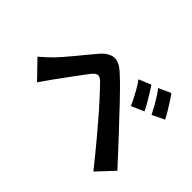

<svg xmlns="http://www.w3.org/2000/svg" viewBox="-145 -1021 1289 1289"><g transform="rotate(45 500.0 -376.5)"><path d="M709 -693Q723 -673 740.5 -644Q758 -615 775 -586Q792 -557 803 -533L713 -494Q699 -526 684.5 -553.5Q670 -581 655.5 -606.5Q641 -632 622 -657ZM843 -748Q858 -729 876 -700.5Q894 -672 911.5 -643.5Q929 -615 940 -592L853 -550Q837 -582 822 -608.5Q807 -635 791.5 -659.5Q776 -684 757 -709ZM35 -285Q58 -304 76 -321Q94 -338 118 -361Q135 -379 157 -404Q179 -429 204.5 -460Q230 -491 257 -523.5Q284 -556 310 -587Q354 -640 401 -645.5Q448 -651 506 -595Q540 -564 575.5 -528Q611 -492 645.5 -456Q680 -420 710 -387Q744 -352 786.5 -306Q829 -260 873.5 -212Q918 -164 956 -123L846 -5Q813 -47 775 -93Q737 -139 701 -182.5Q665 -226 635 -260Q614 -286 587.5 -315.5Q561 -345 535 -374Q509 -403 487 -426Q465 -449 452 -463Q427 -487 409.5 -485.5Q392 -484 370 -457Q356 -438 336 -412Q316 -386 295 -357Q274 -328 254.5 -301Q235 -274 220 -254Q203 -230 186 -205.5Q169 -181 155 -161Z"/></g></svg>

Font: Noto Sans KR
Style: Bold
Weight: 700
Designer: Ryoko NISHIZUKA  (kana, bopomofo & ideographs); Paul D. Hunt (Latin, Greek & Cyrillic); Sandoll Communications , Soo-you
Foundry: Adobe
Version: Version 2.004-H2;hotconv 1.0.118;makeotfexe 2.5.65603